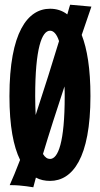

<svg xmlns="http://www.w3.org/2000/svg" viewBox="-20 -749 423 813"><path d="M367 -721 277 -729C277 -729 272 -714 265 -688C243 -705 218 -712 192 -712C97 -712 20 -612 20 -342C20 -215 37 -129 65 -72C48 -28 33 9 21 35H31C70 35 121 44 121 44L132 3C150 13 171 17 192 17C287 17 363 -80 363 -342C363 -458 349 -542 326 -601C350 -672 367 -721 367 -721ZM129 -342C129 -544 157 -619 192 -619C206 -619 220 -606 230 -575C203 -486 167 -371 131 -262C130 -286 129 -312 129 -342ZM254 -342C254 -146 226 -76 192 -76C181 -76 171 -82 162 -97C188 -184 221 -286 253 -383C254 -370 254 -356 254 -342Z"/></svg>

Font: Mouse Memoirs
Style: Regular
Weight: 400
Designer: Astigmatic (AOETI)
Foundry: Astigmatic (AOETI)
Version: Version 1.000